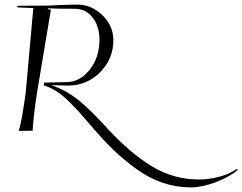

<svg xmlns="http://www.w3.org/2000/svg" viewBox="-20 -565 1048 830"><path d="M121 0 61 1Q74 -40 91 -163L124 -530L55 -533V-540L197 -541Q215 -542 229 -543Q286 -545 316 -545Q375 -545 422.5 -499.5Q470 -454 470 -391Q470 -310 412.5 -252.5Q355 -195 274 -195Q238 -196 202 -197Q239 -184 272.5 -164.5Q306 -145 339 -115.5Q372 -86 392 -65.5Q412 -45 447 -7Q544 98 637.5 154.5Q731 211 841 211Q883 211 928 199Q973 187 1004 165L1008 170Q970 201 911.5 223Q853 245 805 245Q742 245 683 225Q624 205 569.5 165.5Q515 126 469.5 82Q424 38 372 -23Q339 -62 320.5 -82.5Q302 -103 274 -130Q246 -157 220.5 -172.5Q195 -188 169 -196L171 -208L266 -210Q325 -210 367.5 -263.5Q410 -317 410 -393Q410 -451 380.5 -489Q351 -527 304 -527Q221 -527 188 -529L186 -526L200 -523L140 -164Q125 -67 121 0Z"/></svg>

Font: Kleymissky
Style: Regular
Weight: 500
Italic angle: -8°
Designer: gluk
Foundry: gluk
Version: Version 0.283